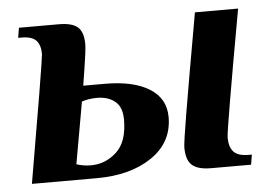

<svg xmlns="http://www.w3.org/2000/svg" viewBox="-41 -523 824 576"><g transform="rotate(-5 371.5 -235.0)"><path d="M79 -270Q97 -379 97 -385Q97 -413 84 -426.5Q71 -440 40 -440H30L35 -470H155Q195 -470 212 -455Q229 -440 229 -403Q229 -387 220 -330L212 -280H277Q363 -280 411 -250Q459 -220 459 -164Q459 -88 394.5 -44Q330 0 228 0H33ZM498 -69Q498 -82 512.5 -169Q527 -256 565 -470H695Q630 -109 630 -87Q630 -59 643 -44.5Q656 -30 688 -30H698L693 0H573Q533 0 515.5 -15.5Q498 -31 498 -69ZM325 -168Q325 -206 304 -223Q283 -240 250 -240Q225 -240 204 -233L171 -47Q192 -40 215 -40Q258 -40 291.5 -70.5Q325 -101 325 -168Z"/></g></svg>

Font: Philosopher
Style: Bold Italic
Weight: 700
Italic angle: -10°
Designer: Jovanny Lemonad
Foundry: Jovanny Lemonad
Version: Version 2.000